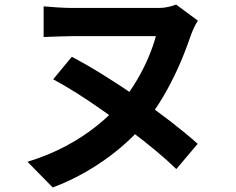

<svg xmlns="http://www.w3.org/2000/svg" viewBox="-20 -758 1040 845"><path d="M851 -667Q843 -655 834.5 -637.5Q826 -620 819 -600Q792 -521 761.5 -454.5Q731 -388 697.5 -331.5Q664 -275 625 -225Q573 -160 505.5 -104Q438 -48 363 -4.5Q288 39 212 67L101 -46Q192 -74 268.5 -114.5Q345 -155 407 -205Q469 -255 516 -309Q553 -355 583 -406Q613 -457 634 -507Q655 -557 666 -599Q653 -599 627.5 -599Q602 -599 568.5 -599Q535 -599 498 -599Q461 -599 424.5 -599Q388 -599 356 -599Q324 -599 301 -599Q281 -599 256.5 -598Q232 -597 209 -596.5Q186 -596 172 -595V-730Q194 -728 231 -725.5Q268 -723 301 -723Q324 -723 357.5 -723Q391 -723 429.5 -723Q468 -723 507.5 -723Q547 -723 582 -723Q617 -723 643 -723Q669 -723 680 -723Q700 -723 720.5 -727.5Q741 -732 755 -738ZM296 -508Q363 -473 439 -425.5Q515 -378 591 -325.5Q667 -273 734 -221Q801 -169 850 -125L756 -14Q718 -51 666.5 -94Q615 -137 556.5 -181Q498 -225 438 -267.5Q378 -310 320.5 -346.5Q263 -383 214 -409Z"/></svg>

Font: Noto Sans KR
Style: Bold
Weight: 700
Designer: Ryoko NISHIZUKA  (kana, bopomofo & ideographs); Paul D. Hunt (Latin, Greek & Cyrillic); Sandoll Communications , Soo-you
Foundry: Adobe
Version: Version 2.004-H2;hotconv 1.0.118;makeotfexe 2.5.65603